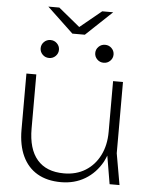

<svg xmlns="http://www.w3.org/2000/svg" viewBox="-62 -983 806 1044"><g transform="rotate(5 341.5 -460.5)"><path d="M370 -798H302L159 -933H219L336 -837L453 -933H513ZM187 -655Q166 -655 151.5 -669.5Q137 -684 137 -704Q137 -724 151.5 -738.5Q166 -753 187 -753Q208 -753 222.5 -738.5Q237 -724 237 -704Q237 -684 222.5 -669.5Q208 -655 187 -655ZM485 -655Q464 -655 449.5 -669.5Q435 -684 435 -704Q435 -724 449.5 -738.5Q464 -753 485 -753Q506 -753 520.5 -738.5Q535 -724 535 -704Q535 -684 520.5 -669.5Q506 -655 485 -655ZM310 12Q234 12 181 -19Q128 -50 100 -109.5Q72 -169 72 -254V-560H126V-265Q126 -153 176 -95Q226 -37 322 -37Q389 -37 439 -68Q489 -99 517 -154.5Q545 -210 545 -283V-560H599V-171L629 0H575L549 -154Q542 -136 534 -120Q499 -57 441.5 -22.5Q384 12 310 12Z"/></g></svg>

Font: Bounded
Style: Regular
Weight: 200
Designer: Vlad Churkin
Version: Version 1.0